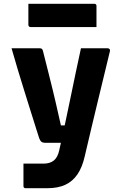

<svg xmlns="http://www.w3.org/2000/svg" viewBox="-20 -795 640 1015"><path d="M549 -540Q554 -540 558.5 -536Q563 -532 561 -524Q544 -453 528.5 -389.5Q513 -326 497.5 -261.5Q482 -197 465 -126Q448 -55 428 31Q415 89 389.5 126.5Q364 164 325 182Q286 200 229 200Q215 200 196.5 200Q178 200 160.5 200Q143 200 130.5 200Q118 200 115 200Q110 200 107 197Q104 194 104 189V70H124Q146 70 167 70Q188 70 210 70Q244 70 264.5 53.5Q285 37 293 0Q299 -25 308.5 -69Q318 -113 330 -169.5Q342 -226 355 -289Q368 -352 381.5 -416.5Q395 -481 408 -540Q424 -540 441 -540Q458 -540 475.5 -540Q493 -540 511.5 -540Q530 -540 549 -540ZM187 -540Q197 -540 201 -537Q205 -534 207 -526Q226 -452 238 -403Q250 -354 258.5 -320.5Q267 -287 273 -259.5Q279 -232 286 -202.5Q293 -173 302 -132H367L343 -40H221Q212 -40 205.5 -42Q199 -44 195 -49.5Q191 -55 187 -65Q183 -77 172 -112Q161 -147 145 -198Q129 -249 110.5 -308Q92 -367 74 -427Q56 -487 41 -540Q58 -540 76 -540Q94 -540 112 -540Q130 -540 148.5 -540Q167 -540 187 -540ZM130 -775H479Q484 -775 487 -772Q490 -769 490 -764Q490 -745 490 -726.5Q490 -708 490 -690Q490 -672 490 -652H141Q138 -652 135.5 -653.5Q133 -655 131.5 -657.5Q130 -660 130 -663Q130 -683 130 -701Q130 -719 130 -737.5Q130 -756 130 -775Z"/></svg>

Font: Recursive Monospace ExtraBold
Style: Regular
Weight: 800
Version: Version 1.047